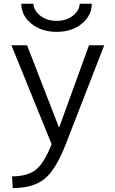

<svg xmlns="http://www.w3.org/2000/svg" viewBox="-20 -757 602 1008"><path d="M40 -519.5H122.1L289.1 -88.9H291L447.3 -519.5H527.3L325.2 0Q273.4 133.8 213.9 182.1Q154.3 230.5 46.9 230.5L43 168.9Q124 168.9 168 134.3Q211.9 99.6 251 0ZM91.8 -737.3H155.3Q157.2 -701.2 191.9 -674.3Q226.6 -647.5 276.9 -647.5Q327.1 -647.5 361.8 -673.8Q396.5 -700.2 398.4 -737.3H461.9Q461.9 -675.8 409.7 -632.8Q357.4 -589.8 277.3 -589.8Q197.3 -589.8 144.5 -632.8Q91.8 -675.8 91.8 -737.3Z"/></svg>

Font: GenEi M Gothic v2 Regular
Style: Regular
Weight: 400
Version: Version 2.0